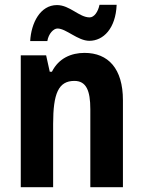

<svg xmlns="http://www.w3.org/2000/svg" viewBox="-20 -868 593 795"><path d="M105 -698H176C181 -729 202 -750 218 -750C254 -750 302 -699 350 -699C408 -699 459 -750 463 -848H392C386 -819 370 -796 351 -796C308 -796 269 -847 216 -847C146 -847 109 -772 105 -698ZM330 -649C275 -649 223 -627 195 -571H186L171 -639H66V-93H200V-355C200 -481 222 -533 288 -533C337 -533 354 -493 354 -416V-93H489V-453C489 -584 428 -649 330 -649Z"/></svg>

Font: Noto Sans Kannada UI Condensed
Style: Bold
Weight: 700
Width: 3
Designer: Jelle Bosma - Monotype Design Team
Foundry: Monotype Imaging Inc.
Version: Version 2.005